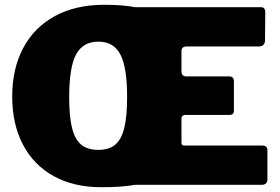

<svg xmlns="http://www.w3.org/2000/svg" viewBox="-20 -772 1170 802"><path d="M1097 -145V-22Q1097 -12 1091 -6Q1085 0 1073 0H615H594H544Q490 10 403 10Q288 10 204 -36.5Q120 -83 75.5 -168.5Q31 -254 31 -369Q31 -485 77 -571.5Q123 -658 209.5 -705Q296 -752 415 -752Q494 -752 544 -742H585H606H1070Q1088 -742 1088 -721L1087 -605Q1087 -578 1061 -578H761Q738 -578 738 -559V-474Q738 -464 743 -458.5Q748 -453 756 -453H936Q957 -453 957 -433V-309Q957 -292 939 -292H754Q747 -292 742.5 -288Q738 -284 738 -278V-178Q738 -170 740.5 -167Q743 -164 750 -164H1075Q1097 -164 1097 -145ZM511 -366Q511 -490 483 -544Q455 -598 391 -598Q326 -598 297.5 -544Q269 -490 269 -366Q269 -285 281 -237Q293 -189 319.5 -167.5Q346 -146 391 -146Q435 -146 461 -167.5Q487 -189 499 -237Q511 -285 511 -366Z"/></svg>

Font: Libre Franklin Black
Style: Regular
Weight: 900
Designer: Pablo Impallari, Rodrigo Fuenzalida
Foundry: Impallari Type
Version: Version 1.002; ttfautohint (v1.5)